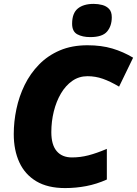

<svg xmlns="http://www.w3.org/2000/svg" viewBox="-20 -958 705 988"><path d="M314.9 9.8Q225.6 9.8 167 -25.1Q108.4 -60.1 79.6 -122.6Q50.8 -185.1 50.8 -268.1Q50.8 -332 64.5 -397Q78.1 -461.9 106.9 -520.8Q135.7 -579.6 180.7 -625.7Q225.6 -671.9 287.6 -698.5Q349.6 -725.1 430.2 -725.1Q501.5 -725.1 558.1 -708.3Q614.7 -691.4 665 -661.1L592.8 -512.2Q547.4 -539.1 509.3 -552.5Q471.2 -565.9 430.2 -565.9Q386.7 -565.9 352.3 -542Q317.9 -518.1 293.7 -477.1Q269.5 -436 256.8 -384.5Q244.1 -333 244.1 -277.8Q244.1 -212.9 271.7 -180.4Q299.3 -147.9 350.1 -147.9Q393.6 -147.9 435.1 -158.7Q476.6 -169.4 529.8 -191.9V-34.2Q477.5 -10.7 424.1 -0.5Q370.6 9.8 314.9 9.8ZM444.3 -767.1Q404.3 -767.1 377.7 -781.5Q351.1 -795.9 351.1 -835.9Q351.1 -890.1 380.4 -914.1Q409.7 -938 461.9 -938Q484.9 -938 506.1 -932.4Q527.3 -926.8 541.3 -912.1Q555.2 -897.5 555.2 -869.1Q555.2 -824.2 531 -795.7Q506.8 -767.1 444.3 -767.1Z"/></svg>

Font: Open Sans ExtraBold
Style: Italic
Weight: 800
Italic angle: -12°
Designer: Monotype Design Team
Foundry: Monotype Imaging Inc.
Version: Version 3.000; ttfautohint (v1.8.4)